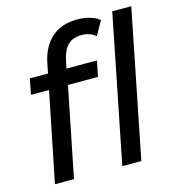

<svg xmlns="http://www.w3.org/2000/svg" viewBox="-110 -842 857 936"><g transform="rotate(-15 318.0 -374.0)"><path d="M52 0 169 -580Q185 -660 234.5 -704Q284 -748 365 -748Q398 -748 427.5 -739.5Q457 -731 476 -715L436 -644Q408 -669 365 -669Q322 -669 296.5 -645Q271 -621 261 -572L246 -503L241 -463L148 0ZM52 -451 67 -530H406L390 -451ZM392 0 540 -742H636L488 0Z"/></g></svg>

Font: MOST Montserrat Medium
Style: Italic
Weight: 500
Italic angle: -11.3°
Designer: Julieta Ulanovsky
Foundry: Julieta Ulanovsky
Version: Version 8.000;March 11, 2024;FontCreator 15.0.0.2926 64-bit